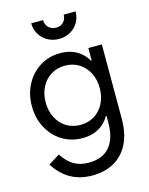

<svg xmlns="http://www.w3.org/2000/svg" viewBox="-138 -816 874 1126"><g transform="rotate(-15 299.0 -252.5)"><path d="M282.2 -2Q213.9 -2 159.2 -35.6Q104.5 -69.3 73.2 -128.4Q42 -187.5 42 -259.8Q42 -332 73.2 -391.1Q104.5 -450.2 159.2 -483.9Q213.9 -517.6 282.2 -517.6Q345.7 -517.6 391.1 -487.3Q436.5 -457 460.4 -399.4Q484.4 -341.8 484.4 -259.8L434.6 -427.7H497.1V-91.8H434.6L484.4 -259.8Q484.4 -178.7 460.4 -120.6Q436.5 -62.5 391.1 -32.2Q345.7 -2 282.2 -2ZM454.1 -259.8Q454.1 -312.5 433.1 -353Q412.1 -393.6 375 -416.5Q337.9 -439.5 290 -439.5Q242.2 -439.5 205.1 -416.5Q168 -393.6 147 -352.5Q126 -311.5 126 -259.8Q126 -208 147 -167Q168 -126 205.1 -103Q242.2 -80.1 290 -80.1Q337.9 -80.1 375 -103Q412.1 -126 433.1 -167Q454.1 -208 454.1 -259.8ZM52.7 97.7 121.1 54.7Q153.3 103.5 190.9 125Q228.5 146.5 280.3 146.5Q363.3 146.5 406.7 96.2Q450.2 45.9 450.2 -50.8V-118.2L472.7 -252L450.2 -402.3V-503.9H532.2V-50.8Q532.2 35.2 502 97.2Q471.7 159.2 415 191.9Q358.4 224.6 280.3 224.6Q206.1 224.6 149.9 192.9Q93.8 161.1 52.7 97.7ZM298.8 -599.6Q261.7 -599.6 231 -616.7Q200.2 -633.8 182.1 -663.6Q164.1 -693.4 164.1 -730.5H236.3Q236.3 -703.1 253.9 -685.5Q271.5 -668 298.8 -668Q327.1 -668 344.2 -685.5Q361.3 -703.1 361.3 -730.5H433.6Q433.6 -693.4 416 -663.6Q398.4 -633.8 367.7 -616.7Q336.9 -599.6 298.8 -599.6Z"/></g></svg>

Font: Wanted Sans Variable
Style: Regular
Weight: 400
Designer: Original Design by Kil Hyung-jin and Kang Hanbin, Wanted Lab, Inc; Hangeul from Source Han Sans by Jang Soo-young and Ka
Foundry: Wanted Lab, Inc.
Version: Version 1.003;Glyphs 3.2 (3227)